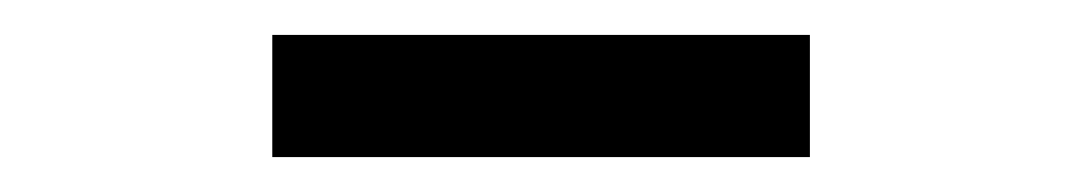

<svg xmlns="http://www.w3.org/2000/svg" viewBox="-20 -770 620 110"><path d="M136 -680H444V-750H136Z"/></svg>

Font: CommitMono-dimboump
Style: Regular
Weight: 400
Monospace: yes
Designer: Eigil Nikolajsen
Foundry: Eigil Nikolajsen
Version: Version 1.143